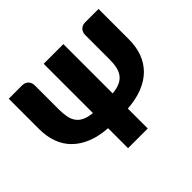

<svg xmlns="http://www.w3.org/2000/svg" viewBox="-161 -950 1172 1172"><g transform="rotate(-45 424.5 -364.0)"><path d="M811.5 -728.5V-465.5Q811.5 -402 792.2 -350Q773 -298 735 -260.2Q697 -222.5 640 -199.8Q583 -177 508 -172V0H338V-172.5Q263 -177.5 206.8 -200.2Q150.5 -223 112.5 -260.8Q74.5 -298.5 55.5 -350.5Q36.5 -402.5 36.5 -465.5V-728.5H150.5Q177 -728.5 191.8 -712.8Q206.5 -697 206.5 -674V-465.5Q206.5 -428.5 212.2 -400Q218 -371.5 232.8 -351.2Q247.5 -331 273 -319Q298.5 -307 338 -303.5V-728.5H508V-303Q548 -306.5 573.8 -318.5Q599.5 -330.5 614.5 -350.8Q629.5 -371 635.5 -399.5Q641.5 -428 641.5 -465.5V-674Q641.5 -697 656.2 -712.8Q671 -728.5 697.5 -728.5Z"/></g></svg>

Font: Lato
Style: Regular
Weight: 900
Designer: Lukasz Dziedzic with Adam Twardoch and Botio Nikoltchev
Foundry: tyPoland Lukasz Dziedzic
Version: Version 2.010; 2014-09-01; http://www.latofonts.com/; ttfaut